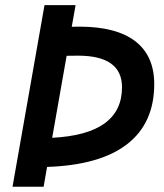

<svg xmlns="http://www.w3.org/2000/svg" viewBox="-20 -713 626 733"><path d="M27.8 0 149.9 -693.4H268.6L253.9 -610.8Q267.6 -611.3 282.2 -611.3Q423.8 -611.3 496.3 -555.7Q568.8 -500 568.8 -392.1Q568.8 -242.7 465.3 -162.6Q361.8 -82.5 159.7 -75.7L146.5 0ZM179.2 -187Q445.8 -200.2 445.8 -379.9Q445.8 -500.5 277.8 -500.5Q255.4 -500.5 234.4 -500Z"/></svg>

Font: CaskaydiaCove NFP SemiBold
Style: Italic
Weight: 600
Italic angle: -10°
Designer: Aaron Bell
Foundry: Saja Typeworks
Version: Version 2111.001; VTT 6.35;Nerd Fonts 3.1.1